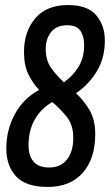

<svg xmlns="http://www.w3.org/2000/svg" viewBox="-20 -730 435 760"><path d="M169 10Q82 10 43.5 -32Q5 -74 5 -142Q5 -216 39 -278.5Q73 -341 135 -374Q110 -400 92.5 -435.5Q75 -471 75 -524Q75 -605 119.5 -657.5Q164 -710 249 -710Q327 -710 361 -669.5Q395 -629 395 -570Q395 -500 363.5 -448Q332 -396 281 -361Q312 -332 334.5 -294Q357 -256 357 -199Q357 -102 307.5 -46Q258 10 169 10ZM161 -536Q161 -491 182.5 -461Q204 -431 233 -404Q270 -431 291.5 -466.5Q313 -502 313 -552Q313 -587 298 -608.5Q283 -630 246 -630Q204 -630 182.5 -603.5Q161 -577 161 -536ZM93 -155Q93 -113 113 -90Q133 -67 175 -67Q220 -67 245 -98.5Q270 -130 270 -184Q270 -235 245 -266.5Q220 -298 187 -326Q143 -301 118 -257.5Q93 -214 93 -155Z"/></svg>

Font: Georama Condensed Medium
Style: Italic
Weight: 500
Width: 3
Italic angle: -9°
Designer: Jean-Baptiste Levee
Foundry: Production Type
Version: Version 1.000